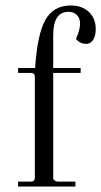

<svg xmlns="http://www.w3.org/2000/svg" viewBox="-20 -680 369 700"><path d="M46 0V-18H93Q107 -18 107 -32V-400Q107 -414 93 -414H46V-432H108Q116 -555 145.5 -607.5Q175 -660 238 -660Q279 -660 304 -636.5Q329 -613 329 -574Q329 -549 319.5 -534.5Q310 -520 294 -520Q272 -520 257 -538Q272 -572 272 -594Q272 -613 260.5 -625Q249 -637 230 -637Q174 -637 174 -552V-432H274V-414H174V-30Q174 -26 179 -22Q184 -18 190 -18H255V0Z"/></svg>

Font: Arapey Thin
Style: Regular
Weight: 100
Designer: Eduardo Rodriguez Tunni
Foundry: Eduardo Rodriguez Tunni
Version: Version 4.000;hotconv 1.0.109;makeotfexe 2.5.65596